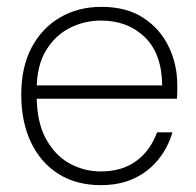

<svg xmlns="http://www.w3.org/2000/svg" viewBox="-20 -528 573 560"><path d="M274 12Q203 12 151 -20.5Q99 -53 70.5 -112.5Q42 -172 42 -252Q42 -332 72 -389Q102 -446 155 -477Q208 -508 276 -508Q349 -508 398 -476Q447 -444 472 -392Q497 -340 497 -281Q497 -271 497 -261.5Q497 -252 496 -240H75V-279H453Q452 -372 402 -420Q352 -468 275 -468Q226 -468 183.5 -446.5Q141 -425 114 -380.5Q87 -336 87 -267V-249Q87 -173 113.5 -124Q140 -75 182.5 -51.5Q225 -28 274 -28Q336 -28 377.5 -58.5Q419 -89 438 -142H483Q470 -98 442 -63Q414 -28 372 -8Q330 12 274 12Z"/></svg>

Font: DM Sans 28pt ExtraLight
Style: Regular
Weight: 250
Version: Version 4.004;gftools[0.9.30]